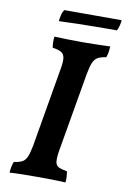

<svg xmlns="http://www.w3.org/2000/svg" viewBox="-91 -867 609 924"><g transform="rotate(10 213.5 -405.0)"><path d="M179 -534Q185 -569 182 -587Q179 -605 165 -613Q151 -621 123 -625Q121 -637 120.5 -650.5Q120 -664 122 -679Q152 -678 186 -677Q220 -676 257 -676Q291 -676 326 -677Q361 -678 395 -679Q394 -665 392 -651.5Q390 -638 385 -625Q359 -621 344.5 -613Q330 -605 321.5 -585.5Q313 -566 306 -527L240 -144Q234 -108 236 -89Q238 -70 252 -63Q266 -56 294 -51Q296 -39 297 -25Q298 -11 296 3Q262 1 229.5 0.5Q197 0 161 0Q124 0 88 0.5Q52 1 23 3Q24 -13 26.5 -26Q29 -39 34 -51Q61 -55 75 -62.5Q89 -70 97 -88.5Q105 -107 112 -143ZM130 -756Q131 -770 135 -786.5Q139 -803 147 -813H427Q426 -801 422.5 -786.5Q419 -772 413 -761Q365 -761 315.5 -760.5Q266 -760 218.5 -759Q171 -758 130 -756Z"/></g></svg>

Font: Vollkorn SemiBold
Style: Italic
Weight: 600
Italic angle: -11°
Designer: Friedrich Althausen
Foundry: Friedrich Althausen
Version: Version 5.000